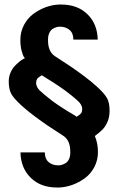

<svg xmlns="http://www.w3.org/2000/svg" viewBox="-20 -688 558 847"><path d="M317.9 -172.9Q334 -182.6 338.4 -189.5Q342.8 -196.3 342.8 -209.5Q340.3 -227.5 324.7 -241.7Q311 -254.4 295.2 -267.1Q279.3 -279.8 266.8 -289.1Q254.4 -298.3 237.1 -309.8Q219.7 -321.3 210.9 -326.9Q202.1 -332.5 185.1 -343Q168 -353.5 164.1 -356Q147.9 -346.2 143.6 -339.4Q139.2 -332.5 139.2 -319.3Q141.6 -301.3 157.2 -287.1Q166.5 -278.8 175.3 -271.2Q184.1 -263.7 194.1 -255.9Q204.1 -248 210.4 -242.9Q216.8 -237.8 228.5 -230Q240.2 -222.2 244.6 -219.2Q249 -216.3 262.2 -207.8Q275.4 -199.2 278.1 -197.8Q280.8 -196.3 296.4 -186.8Q312 -177.2 313.5 -176.3ZM89.8 -431.2Q87.4 -433.6 84.2 -438.5Q81.1 -443.4 75.4 -463.9Q69.8 -484.4 69.8 -511.7Q69.8 -547.9 85.9 -578.1Q102.1 -608.4 127.7 -627.2Q153.3 -646 182.6 -656.5Q211.9 -667 241.2 -668H250Q322.3 -668 366 -625Q409.7 -582 411.1 -513.2H303.7Q303.7 -541.5 286.9 -555.9Q270 -570.3 244.1 -570.3Q236.8 -570.3 229 -568.1Q221.2 -565.9 212.4 -560.5Q203.6 -555.2 197.8 -543.2Q191.9 -531.2 191.9 -514.6V-509.3Q191.9 -460 222.7 -439.9Q269 -409.7 291.5 -394.8Q314 -379.9 348.4 -354.2Q382.8 -328.6 407.2 -306.2Q441.9 -274.4 452.6 -254.2Q463.4 -233.9 463.4 -199.2Q463.4 -171.9 454.3 -150.9Q445.3 -129.9 432.9 -117.2Q420.4 -104.5 398.4 -87.9Q412.1 -55.7 412.1 -17.1Q412.1 19 396 49.3Q379.9 79.6 354 98.4Q328.1 117.2 298.8 127.7Q269.5 138.2 240.2 139.2H231.4Q159.2 139.2 115.5 96.2Q71.8 53.2 70.3 -15.6H177.7Q177.7 12.7 194.6 27.1Q211.4 41.5 237.3 41.5Q244.6 41.5 252.4 39.3Q260.3 37.1 269.3 31.7Q278.3 26.4 284.2 14.4Q290 2.4 290 -14.2V-19.5Q290 -68.8 259.3 -88.9Q212.9 -119.1 190.4 -134Q168 -148.9 133.5 -174.6Q99.1 -200.2 74.7 -222.7Q40 -254.4 29.3 -274.7Q18.6 -294.9 18.6 -329.6Q18.6 -348.6 25.9 -366.2Q33.2 -383.8 43.7 -395.3Q54.2 -406.7 64.7 -415.3Q75.2 -423.8 82.5 -427.7Z"/></svg>

Font: Fantasque Sans Mono
Style: Bold
Weight: 700
Monospace: yes
Designer: Jany Belluz
Version: Version 1.8.0 ; ttfautohint (v1.8.2)